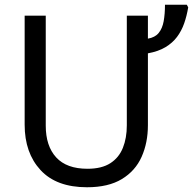

<svg xmlns="http://www.w3.org/2000/svg" viewBox="-20 -780 814 810"><path d="M604 -617Q634 -622 649.5 -641Q665 -660 670.5 -690.5Q676 -721 676 -760H768L774 -749Q768 -713 757 -681.5Q746 -650 727 -624.5Q708 -599 678 -581Q648 -563 604 -555V-252Q604 -178 577.5 -118.5Q551 -59 494 -24.5Q437 10 347 10Q218 10 151 -62.5Q84 -135 84 -254V-714H173V-250Q173 -164 217 -116Q261 -68 349 -68Q409 -68 445.5 -91.5Q482 -115 498.5 -156.5Q515 -198 515 -251V-714H604Z"/></svg>

Font: Noto Sans Display
Style: Regular
Weight: 400
Designer: Monotype Design Team
Foundry: Monotype Imaging Inc.
Version: Version 2.003